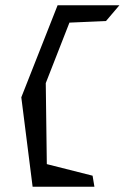

<svg xmlns="http://www.w3.org/2000/svg" viewBox="-20 -640 474 730"><path d="M339 70 332 28 158 -16 154 -324 244 -554 383 -560 434 -620H199L61 -270L104 70Z"/></svg>

Font: Stormblade
Style: Obl
Weight: 400
Designer: Mew Too
Foundry: Cannot Into Space Fonts
Version: Version 0.77